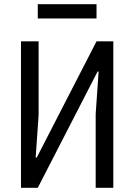

<svg xmlns="http://www.w3.org/2000/svg" viewBox="-20 -895 640 915"><path d="M80 -698H164V-346L150 -144H155L440 -698H520V0H436V-352L450 -554H445L160 0H80ZM160 -875H440V-807H160Z"/></svg>

Font: iA Writer Mono V
Style: Regular
Weight: 400
Designer: Mike Abbink, Paul van der Laan, Pieter van Rosmalen
Foundry: Bold Monday
Version: Version 2.000